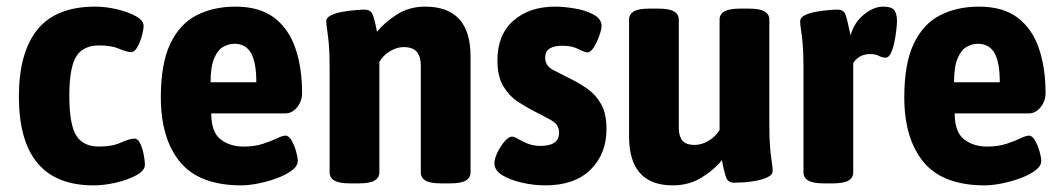

<svg xmlns="http://www.w3.org/2000/svg" viewBox="-20 -551 3207 579"><path d="M262 8Q37 8 37 -260Q37 -393 93 -462Q149 -531 267 -531Q299 -531 333 -523Q367 -515 390 -502Q413 -489 413 -473Q413 -462 408 -443.5Q403 -425 394.5 -409.5Q386 -394 376 -394Q362 -394 339 -404Q316 -414 279 -414Q230 -414 209.5 -380Q189 -346 189 -262Q189 -177 209.5 -143Q230 -109 279 -109Q318 -109 344.5 -121Q371 -133 386 -133Q396 -133 403 -118Q410 -103 413.5 -84Q417 -65 417 -54Q417 -37 392 -23Q367 -9 331 -0.5Q295 8 262 8Z M708 8Q581 8 523 -62.5Q465 -133 465 -258Q465 -359 493.5 -419Q522 -479 573 -505Q624 -531 690 -531Q763 -531 807 -497.5Q851 -464 871 -405Q891 -346 891 -271Q891 -246 876 -227.5Q861 -209 840 -209H617Q617 -153 645 -131Q673 -109 715 -109Q747 -109 772 -117Q797 -125 814.5 -133.5Q832 -142 841 -142Q851 -142 859.5 -127Q868 -112 873 -94Q878 -76 878 -66Q878 -50 859.5 -36.5Q841 -23 813.5 -13Q786 -3 757.5 2.5Q729 8 708 8ZM615 -303H753Q753 -363 737 -391Q721 -419 687 -419Q670 -419 653.5 -410Q637 -401 626 -375.5Q615 -350 615 -303Z M1035 2Q1003 2 988.5 -6.5Q974 -15 974 -31V-349Q974 -393 971.5 -419.5Q969 -446 966.5 -461Q964 -476 964 -487Q964 -498 978.5 -505Q993 -512 1013.5 -515.5Q1034 -519 1052.5 -520.5Q1071 -522 1079 -522Q1097 -522 1103 -509Q1109 -496 1117 -455Q1139 -483 1176.5 -507Q1214 -531 1262 -531Q1399 -531 1399 -381V-31Q1399 -15 1384.5 -6.5Q1370 2 1338 2H1310Q1277 2 1263 -6.5Q1249 -15 1249 -31V-355Q1249 -380 1237 -394.5Q1225 -409 1197 -409Q1177 -409 1156 -396.5Q1135 -384 1124 -364V-31Q1124 -15 1109.5 -6.5Q1095 2 1063 2Z M1624 8Q1590 8 1554.5 0Q1519 -8 1495 -22.5Q1471 -37 1471 -59Q1471 -72 1480 -91Q1489 -110 1501.5 -124.5Q1514 -139 1524 -139Q1531 -139 1542.5 -132Q1554 -125 1571 -118Q1588 -111 1610 -111Q1666 -111 1666 -151Q1666 -175 1643 -188Q1620 -201 1588 -217Q1565 -229 1540 -245.5Q1515 -262 1497.5 -291.5Q1480 -321 1480 -369Q1480 -446 1528 -488.5Q1576 -531 1654 -531Q1680 -531 1713 -525.5Q1746 -520 1770 -507Q1794 -494 1794 -473Q1794 -462 1787 -442.5Q1780 -423 1770.5 -408Q1761 -393 1752 -393Q1744 -393 1724.5 -403Q1705 -413 1675 -413Q1651 -413 1637.5 -404.5Q1624 -396 1624 -377Q1624 -352 1649 -339.5Q1674 -327 1707 -310Q1729 -299 1753 -282Q1777 -265 1793 -236.5Q1809 -208 1809 -162Q1809 -87 1761 -39.5Q1713 8 1624 8Z M2009 8Q1877 8 1877 -140V-492Q1877 -508 1891 -516.5Q1905 -525 1938 -525H1966Q1998 -525 2012.5 -516.5Q2027 -508 2027 -492V-165Q2027 -141 2037.5 -127.5Q2048 -114 2075 -114Q2096 -114 2117 -126.5Q2138 -139 2150 -159V-492Q2150 -508 2164.5 -516.5Q2179 -525 2211 -525H2239Q2271 -525 2285.5 -516.5Q2300 -508 2300 -492V-174Q2300 -130 2302.5 -104Q2305 -78 2307.5 -62.5Q2310 -47 2310 -36Q2310 -24 2295.5 -17Q2281 -10 2260.5 -6Q2240 -2 2221.5 -1Q2203 0 2195 0Q2177 0 2171 -13Q2165 -26 2157 -68Q2135 -40 2096.5 -16Q2058 8 2009 8Z M2464 2Q2432 2 2417.5 -6.5Q2403 -15 2403 -31V-349Q2403 -393 2400.5 -419.5Q2398 -446 2395.5 -461Q2393 -476 2393 -487Q2393 -498 2407 -505Q2421 -512 2441 -515.5Q2461 -519 2479 -520.5Q2497 -522 2505 -522Q2524 -522 2529.5 -507.5Q2535 -493 2545 -444Q2555 -482 2584.5 -506.5Q2614 -531 2643 -531Q2669 -531 2677 -520Q2685 -509 2685 -487Q2685 -479 2683 -461Q2681 -443 2677 -423.5Q2673 -404 2666.5 -390.5Q2660 -377 2650 -377Q2641 -377 2630.5 -382.5Q2620 -388 2604 -388Q2571 -388 2553 -361V-31Q2553 -15 2538.5 -6.5Q2524 2 2492 2Z M2950 8Q2823 8 2765 -62.5Q2707 -133 2707 -258Q2707 -359 2735.5 -419Q2764 -479 2815 -505Q2866 -531 2932 -531Q3005 -531 3049 -497.5Q3093 -464 3113 -405Q3133 -346 3133 -271Q3133 -246 3118 -227.5Q3103 -209 3082 -209H2859Q2859 -153 2887 -131Q2915 -109 2957 -109Q2989 -109 3014 -117Q3039 -125 3056.5 -133.5Q3074 -142 3083 -142Q3093 -142 3101.5 -127Q3110 -112 3115 -94Q3120 -76 3120 -66Q3120 -50 3101.5 -36.5Q3083 -23 3055.5 -13Q3028 -3 2999.5 2.5Q2971 8 2950 8ZM2857 -303H2995Q2995 -363 2979 -391Q2963 -419 2929 -419Q2912 -419 2895.5 -410Q2879 -401 2868 -375.5Q2857 -350 2857 -303Z"/></svg>

Font: Asap Semi Condensed
Style: Bold
Weight: 700
Width: 4
Designer: Pablo Cosgaya
Foundry: Omnibus-Type
Version: Version 3.001; ttfautohint (v1.8.4.7-5d5b)